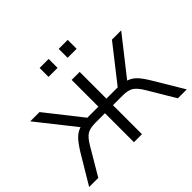

<svg xmlns="http://www.w3.org/2000/svg" viewBox="-161 -952 1175 1175"><g transform="rotate(-45 426.0 -364.5)"><path d="M116.2 -189.5Q148.4 -241.2 171.9 -264.2Q195.3 -287.1 224.6 -295.9L32.2 -539.1H112.3L294.9 -307.6H390.6V-539.1H460V-307.6H557.6L739.3 -539.1H819.3L627.9 -295.9Q657.2 -287.1 680.7 -263.7Q704.1 -240.2 734.4 -189.5L847.7 0H770.5L667 -173.8Q638.7 -220.7 614.3 -235.8Q589.8 -251 542 -251H460V0H390.6V-251H309.6Q261.7 -251 236.8 -235.8Q211.9 -220.7 184.6 -173.8L82 0H2.9ZM303.7 -652.3V-729.5H381.8V-652.3ZM468.8 -652.3V-729.5H546.9V-652.3Z"/></g></svg>

Font: Min Sans Light
Style: Regular
Weight: 300
Designer: Jinseong-Kim, NotoSansCJK, Nunito
Foundry: Jinseong-Kim
Version: Version 1.400;Glyphs 3.1.2 (3151)